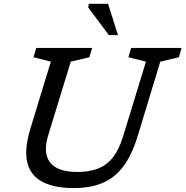

<svg xmlns="http://www.w3.org/2000/svg" viewBox="-20 -948 945 978"><path d="M226 -260.5Q206.5 -196 218.5 -154.2Q230.5 -112.5 270 -92.2Q309.5 -72 372.5 -72Q436.5 -72 481.5 -90.2Q526.5 -108.5 556.5 -148Q586.5 -187.5 606 -250.5L723.5 -634L634 -656.5L648 -704H905L891.5 -656.5L796.5 -634L681 -254Q652 -159.5 608.8 -101.2Q565.5 -43 503.2 -16.5Q441 10 355 10Q259 10 198 -20.8Q137 -51.5 119.5 -118.5Q102 -185.5 135.5 -295L239 -634L150.5 -656.5L165 -704H449.5L435 -656.5L340.5 -634ZM581 -769H534.5L429 -910.5L432.5 -928.5H530.5Z"/></svg>

Font: Newsreader 7pt
Style: Italic
Weight: 400
Italic angle: -17°
Designer: Hugues Gentile
Foundry: Production Type
Version: Version 1.003